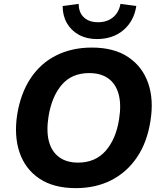

<svg xmlns="http://www.w3.org/2000/svg" viewBox="-20 -962 835 993"><path d="M69 -370Q87 -480 138.5 -557.5Q190 -635 271 -675.5Q352 -716 455 -716Q570 -716 643.5 -666.5Q717 -617 746.5 -531.5Q776 -446 758 -336Q741 -226 688.5 -148.5Q636 -71 555.5 -30Q475 11 372 11Q257 11 183.5 -38.5Q110 -88 81 -174Q52 -260 69 -370ZM231 -360Q219 -284 233 -231Q247 -178 285.5 -149.5Q324 -121 384 -121Q473 -121 526.5 -182Q580 -243 596 -346Q608 -422 593.5 -475Q579 -528 540.5 -556Q502 -584 441 -584Q352 -584 300 -524Q248 -464 231 -360ZM481 -760Q428 -760 388 -782Q348 -804 326 -842.5Q304 -881 304 -931L387 -942Q387 -897 414 -872Q441 -847 487 -847Q533 -847 564 -872Q595 -897 603 -942L685 -931Q673 -853 618.5 -806.5Q564 -760 481 -760Z"/></svg>

Font: Mulish ExtraLight ExtraBold
Style: Italic
Weight: 800
Italic angle: -9°
Version: Version 3.603